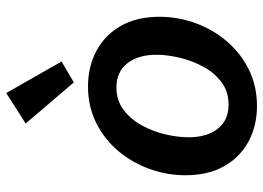

<svg xmlns="http://www.w3.org/2000/svg" viewBox="-136 -711 859 627"><g transform="rotate(-90 293.5 -397.5)"><path d="M260.7 12.2Q196.8 12.2 145.5 -15.1Q94.2 -42.5 64.5 -94.7Q34.7 -147 34.7 -221.2Q34.7 -281.2 55.2 -338.4Q75.7 -395.5 114 -440.9Q152.3 -486.3 205.8 -512.9Q259.3 -539.6 324.7 -539.6Q389.6 -539.6 441.2 -512Q492.7 -484.4 522.5 -432.4Q552.2 -380.4 552.2 -306.2Q552.2 -245.6 531.5 -188.7Q510.7 -131.8 472.2 -86.4Q433.6 -41 379.9 -14.4Q326.2 12.2 260.7 12.2ZM265.1 -80.6Q308.1 -80.6 339.1 -104Q370.1 -127.4 389.6 -164.1Q409.2 -200.7 418.7 -241.2Q428.2 -281.7 428.2 -315.9Q428.2 -376 400.1 -411.4Q372.1 -446.8 321.3 -446.8Q278.8 -446.8 248 -423.3Q217.3 -399.9 197.3 -363.3Q177.2 -326.7 168 -286.1Q158.7 -245.6 158.7 -211.4Q158.7 -151.4 186.5 -116Q214.4 -80.6 265.1 -80.6ZM337.9 -585.9 203.6 -743.2 303.2 -806.6 406.2 -626Z"/></g></svg>

Font: Schibsted Grotesk SemiBold
Style: Italic
Weight: 600
Italic angle: -12°
Designer: Bakken & Baeck AS, Henrik Kongsvoll
Foundry: Schibsted ASA
Version: Version 1.100;gftools[0.9.25]